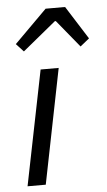

<svg xmlns="http://www.w3.org/2000/svg" viewBox="-53 -775 450 810"><g transform="rotate(-5 171.5 -370.0)"><path d="M30.5 0 128.3 -486H204.8L107.6 0ZM64.7 -568.1 33.5 -601.8 171.6 -739.7H254.1L343.1 -599L304.7 -568.1L209.9 -683.9H205.9Z"/></g></svg>

Font: Source Sans Variable
Style: Italic
Weight: 200
Italic angle: -11°
Designer: Paul D. Hunt
Foundry: Adobe Systems Incorporated
Version: Version 3.006;hotconv 1.0.111;makeotfexe 2.5.65597